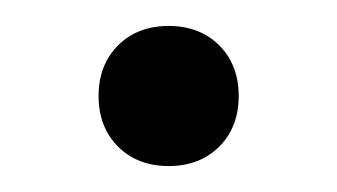

<svg xmlns="http://www.w3.org/2000/svg" viewBox="-20 -331 260 148"><path d="M56 -257Q56 -281 71 -296Q86 -311 110 -311Q134 -311 149 -296Q164 -281 164 -257Q164 -233 149 -218Q134 -203 110 -203Q86 -203 71 -218Q56 -233 56 -257Z"/></svg>

Font: Stavian Regular
Style: Regular
Weight: 400
Version: Version 1.000; ttfautohint (v1.6)